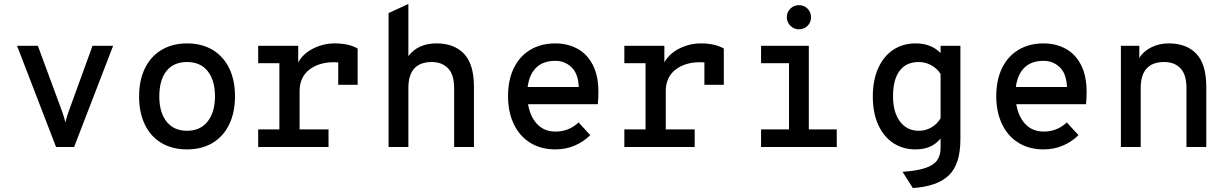

<svg xmlns="http://www.w3.org/2000/svg" viewBox="-20 -742 6200 969"><path d="M66 -511H171L294 -178Q305 -147 310 -124Q315 -147 326 -178L447 -511H551L354 0H263Z M682 -255Q682 -337 711.5 -397.5Q741 -458 796 -490.5Q851 -523 924 -523Q998 -523 1052.5 -490.5Q1107 -458 1136.5 -398Q1166 -338 1166 -256Q1166 -174 1136.5 -113.5Q1107 -53 1052.5 -20.5Q998 12 924 12Q850 12 795.5 -20Q741 -52 711.5 -112.5Q682 -173 682 -255ZM1065 -256Q1065 -336 1028.5 -382.5Q992 -429 924 -429Q856 -429 820 -383.5Q784 -338 784 -255Q784 -175 820.5 -128.5Q857 -82 924 -82Q991 -82 1028 -129Q1065 -176 1065 -256Z M1785 -497V-314H1687V-427Q1680 -428 1666 -428Q1589 -428 1540.5 -390Q1492 -352 1492 -281V-89H1638V0H1283V-89H1390V-423H1283V-511H1485V-427Q1509 -471 1560.5 -497Q1612 -523 1669 -523Q1740 -523 1785 -497Z M1941 -676 2041 -722V-459Q2090 -523 2183 -523Q2272 -523 2322 -470.5Q2372 -418 2372 -303V0H2272V-296Q2272 -366 2241 -397.5Q2210 -429 2160 -429Q2041 -429 2041 -298V0H1941Z M2997 -216H2645Q2656 -152 2691.5 -115Q2727 -78 2784 -78Q2851 -78 2900 -124L2959 -60Q2926 -27 2881 -7.5Q2836 12 2783 12Q2709 12 2655 -22Q2601 -56 2572.5 -117Q2544 -178 2544 -256Q2544 -339 2573.5 -399Q2603 -459 2657 -491Q2711 -523 2783 -523Q2844 -523 2893.5 -496.5Q2943 -470 2971.5 -415Q3000 -360 3000 -279Q3000 -241 2997 -216ZM2901 -303Q2898 -371 2864 -403Q2830 -435 2783 -435Q2721 -435 2686 -400.5Q2651 -366 2643 -303Z M3633 -497V-314H3535V-427Q3528 -428 3514 -428Q3437 -428 3388.5 -390Q3340 -352 3340 -281V-89H3486V0H3131V-89H3238V-423H3131V-511H3333V-427Q3357 -471 3408.5 -497Q3460 -523 3517 -523Q3588 -523 3633 -497Z M3951 -655Q3951 -681 3969 -698.5Q3987 -716 4012 -716Q4038 -716 4055.5 -698.5Q4073 -681 4073 -655Q4073 -629 4055.5 -611.5Q4038 -594 4012 -594Q3987 -594 3969 -612Q3951 -630 3951 -655ZM4203 -89V0H3821V-89H3962V-423H3821V-511H4062V-89Z M4535 125Q4610 120 4651.5 105.5Q4693 91 4710 66.5Q4727 42 4727 4V-43Q4704 -15 4673 -1.5Q4642 12 4599 12Q4539 12 4490.5 -18.5Q4442 -49 4413.5 -109.5Q4385 -170 4385 -256Q4385 -338 4412.5 -398.5Q4440 -459 4488.5 -491Q4537 -523 4601 -523Q4680 -523 4727 -474V-511H4827V-39Q4827 87 4768.5 143Q4710 199 4587 207ZM4727 -145V-369Q4710 -396 4680.5 -412.5Q4651 -429 4617 -429Q4553 -429 4520 -384.5Q4487 -340 4487 -256Q4487 -176 4522 -129Q4557 -82 4617 -82Q4651 -82 4680 -98.5Q4709 -115 4727 -145Z M5461 -216H5109Q5120 -152 5155.5 -115Q5191 -78 5248 -78Q5315 -78 5364 -124L5423 -60Q5390 -27 5345 -7.5Q5300 12 5247 12Q5173 12 5119 -22Q5065 -56 5036.5 -117Q5008 -178 5008 -256Q5008 -339 5037.5 -399Q5067 -459 5121 -491Q5175 -523 5247 -523Q5308 -523 5357.5 -496.5Q5407 -470 5435.5 -415Q5464 -360 5464 -279Q5464 -241 5461 -216ZM5365 -303Q5362 -371 5328 -403Q5294 -435 5247 -435Q5185 -435 5150 -400.5Q5115 -366 5107 -303Z M6068 -303V0H5968V-296Q5968 -366 5937.5 -397.5Q5907 -429 5856 -429Q5737 -429 5737 -298V0H5637V-511H5730V-449Q5749 -482 5789 -502.5Q5829 -523 5879 -523Q5968 -523 6018 -470.5Q6068 -418 6068 -303Z"/></svg>

Font: Overpass Mono Light
Style: Bold
Weight: 600
Monospace: yes
Designer: Delve Withrington, Dave Bailey
Foundry: Delve Fonts
Version: Version 1.000;DELV;Overpass